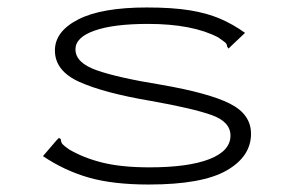

<svg xmlns="http://www.w3.org/2000/svg" viewBox="-20 -484 790 514"><path d="M378 10Q283 10 218 -8.5Q153 -27 95 -66L131 -108L138 -115L143 -111Q143 -103 147.5 -98Q152 -93 165 -84Q204 -61 255 -48.5Q306 -36 380 -36Q484 -36 540.5 -58Q597 -80 597 -121Q597 -158 546.5 -176Q496 -194 383 -214Q259 -235 193 -264.5Q127 -294 127 -349Q127 -400 189.5 -432Q252 -464 373 -464Q441 -464 487.5 -456.5Q534 -449 569 -434Q604 -419 636 -396L599 -361L592 -354L588 -359Q588 -366 582.5 -370.5Q577 -375 564 -384Q495 -420 376 -420Q284 -420 233 -402Q182 -384 182 -352Q182 -316 238.5 -296Q295 -276 412 -257Q539 -235 595.5 -206.5Q652 -178 652 -126Q652 -65 586.5 -27.5Q521 10 378 10Z"/></svg>

Font: Inconsolata ExtraExpanded Light
Style: Regular
Weight: 300
Width: 8
Monospace: yes
Designer: Raph Levien, Cyreal, Brenton Simpson
Foundry: Raph Levien, Cyreal, Google
Version: Version 3.001; ttfautohint (v1.8.2.53-6de2)